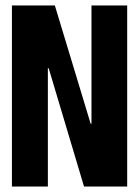

<svg xmlns="http://www.w3.org/2000/svg" viewBox="-20 -680 507 700"><path d="M23.5 -660H180L310.5 -229H313.5V-660H443.7V0H286.3L157.5 -431.2H154.5V0H23.5Z"/></svg>

Font: Bricolage Grotesque 96pt Condensed ExBd
Style: Regular
Weight: 800
Width: 3
Designer: Mathieu Triay
Foundry: Atelier Triay
Version: Version 1.001;Glyphs 3.2 (3207)